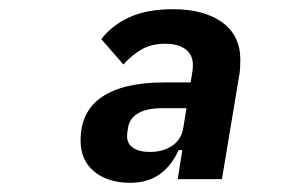

<svg xmlns="http://www.w3.org/2000/svg" viewBox="-20 -730 640 417"><path d="M366 -341 376 -404H368Q352 -369 326 -351Q300 -333 263 -333Q214 -333 184.5 -357.5Q155 -382 155 -425Q155 -488 201.5 -519.5Q248 -551 337 -551H394L397 -569Q399 -581 399 -588Q399 -611 383 -623Q367 -635 339 -635Q310 -635 289 -623.5Q268 -612 248 -590L200 -645Q223 -675 261 -692.5Q299 -710 356 -710Q423 -710 462.5 -681.5Q502 -653 502 -600Q502 -581 500 -569L462 -341ZM331 -495Q299 -495 280 -484Q261 -473 258 -452Q256 -442 256 -434Q256 -418 269 -409Q282 -400 306 -400Q334 -400 354 -413.5Q374 -427 378 -452L385 -495Z"/></svg>

Font: iA Writer Mono V
Style: Regular
Weight: 400
Italic angle: -9.5°
Designer: Mike Abbink, Paul van der Laan, Pieter van Rosmalen
Foundry: Bold Monday
Version: Version 2.000